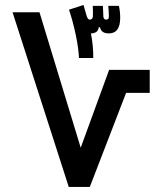

<svg xmlns="http://www.w3.org/2000/svg" viewBox="-20 -742 626 762"><path d="M252.9 0 29.8 -693.4H136.7L300.3 -155.8L413.1 -464.8H574.2V-373.5H480.5L336.4 0ZM293.5 -511.7Q291.5 -552.2 280.5 -604.5Q269.5 -656.7 253.9 -703.6L311.5 -722.2L323.2 -681.2Q328.1 -664.1 335.9 -664.1Q347.2 -664.1 348.6 -676.3Q349.1 -683.1 348.9 -694.8Q348.6 -706.5 348.1 -718.8H388.2Q389.2 -710 389.4 -697Q389.6 -684.1 390.1 -676.8Q391.6 -664.1 400.9 -664.1Q406.2 -664.1 409.2 -666.7Q412.1 -669.4 412.1 -678.7Q412.1 -687.5 411.4 -696.8Q410.6 -706.1 409.7 -718.8H451.7Q454.1 -709 455.6 -697Q457 -685.1 457 -670.9Q457 -609.4 411.6 -609.4Q381.8 -609.4 377 -633.8H372.1Q369.6 -619.1 360.6 -614.3Q351.6 -609.4 341.3 -609.4Q340.8 -609.4 340.8 -609.4Q350.6 -561.5 350.1 -511.7Z"/></svg>

Font: Cascadia Mono PL
Style: Regular
Weight: 400
Monospace: yes
Designer: Aaron Bell
Foundry: Saja Typeworks
Version: Version 2404.023; ttfautohint (v1.8.4)